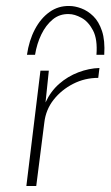

<svg xmlns="http://www.w3.org/2000/svg" viewBox="-20 -621 372 641"><path d="M143 -385 132 -279Q149 -316 177.5 -341Q206 -366 241.5 -379.5Q277 -393 312 -394L308 -361Q263 -361 224 -341Q185 -321 159 -288Q133 -255 128 -212L101 0H68L115 -385ZM212 -601Q230 -601 251.5 -593Q273 -585 291.5 -567Q310 -549 320.5 -517.5Q331 -486 328 -438H302Q306 -490 290.5 -519.5Q275 -549 252 -561.5Q229 -574 210 -574Q179 -575 156 -556Q133 -537 118 -506Q103 -475 97 -438H70Q77 -486 96.5 -523Q116 -560 145.5 -581Q175 -602 212 -601Z"/></svg>

Font: Josefin Sans Thin ExtraLight
Style: Italic
Weight: 250
Italic angle: -7°
Version: Version 2.000